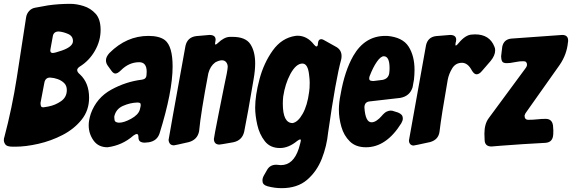

<svg xmlns="http://www.w3.org/2000/svg" viewBox="-72 -760 2979 1000"><path d="M8 4H-5Q-36 4 -44 -7.5Q-52 -19 -52 -30L-51 -41L-50 -43Q-9 -198 15.5 -355.5Q40 -513 64 -670Q67 -689 80 -703Q93 -717 112 -720L178 -732Q234 -740 294 -740Q327 -740 363.5 -728.5Q400 -717 426 -688.5Q452 -660 452 -604Q452 -547 422 -495Q392 -443 343 -413Q330 -404 330 -395Q330 -384 345 -372Q392 -328 392 -251Q392 -185 353 -136.5Q314 -88 254 -57Q194 -26 128 -11Q62 4 8 4ZM203 -484Q213 -484 251 -497Q308 -517 308 -546Q308 -572 283 -583Q258 -594 234 -596Q207 -596 203 -571L191 -505Q190 -502 190 -497Q190 -484 203 -484ZM154 -201 179 -205Q216 -212 246 -233Q276 -254 276 -291Q276 -314 262 -327.5Q248 -341 228.5 -348Q209 -355 189 -356Q164 -356 159 -329L139 -224Q139 -216 141 -208.5Q143 -201 154 -201Z M488 7Q440 7 415 -28.5Q390 -64 390 -107V-110Q390 -133 401 -168Q431 -251 507.5 -293Q584 -335 667 -345Q690 -348 691 -369L692 -386Q692 -436 653 -436Q600 -436 558 -394Q541 -377 529 -377Q519 -377 509 -390.5Q499 -404 489.5 -417.5Q480 -431 480 -444V-447Q480 -464 498 -484Q587 -573 701 -573Q758 -573 787 -551Q827 -519 827 -414Q827 -283 759 -65Q746 -26 703 -19L682 -17Q667 -17 658 -23Q649 -29 649 -45.5Q649 -62 641 -62Q634 -62 623 -54Q565 -3 488 7ZM548 -121Q574 -121 611 -141.5Q648 -162 656 -188L660 -205Q661 -208 661 -213Q661 -222 656 -224Q651 -226 643 -226Q606 -225 568.5 -208.5Q531 -192 523 -152Q523 -144 524.5 -135.5Q526 -127 533.5 -124Q541 -121 548 -121Z M834 -3Q809 -3 806 -31Q806 -36 894 -521Q904 -566 950 -572L1019 -578Q1051 -578 1051 -553Q1051 -549 1049.5 -542.5Q1048 -536 1048 -533Q1048 -528 1050 -528Q1055 -528 1063 -536Q1095 -567 1125 -568H1139Q1207 -568 1232 -530Q1257 -492 1257 -430Q1257 -394 1249 -348Q1218 -164 1200 -75Q1190 -29 1143 -19Q1076 -7 1071 -7Q1043 -7 1042 -36Q1042 -43 1067 -169L1095 -309Q1114 -395 1114 -412Q1114 -426 1106 -436Q1098 -446 1084 -446Q1069 -446 1049 -435Q1023 -416 1013 -378Q974 -173 965 -77Q957 -33 912 -20Q838 -3 834 -3Z M1395 220Q1358 220 1321 210Q1308 206 1302.5 200.5Q1297 195 1296 189.5Q1295 184 1295 180V179Q1295 167 1303 153Q1311 139 1319 125Q1334 98 1367 98L1391 100Q1456 100 1484 14Q1495 -24 1495 -28Q1495 -34 1491 -34Q1487 -34 1476 -26Q1431 11 1386 11Q1335 11 1307 -25Q1279 -61 1268 -110Q1257 -159 1257 -199Q1257 -263 1279.5 -347.5Q1302 -432 1348.5 -497Q1395 -562 1466 -573L1477 -574Q1528 -574 1564 -527Q1572 -518 1576 -518Q1584 -518 1584 -535Q1586 -556 1601 -556Q1607 -556 1614 -552L1682 -514Q1707 -498 1707 -468Q1707 -459 1705 -450Q1677 -349 1637 -70Q1630 1 1604 67Q1578 133 1527.5 176.5Q1477 220 1395 220ZM1452 -119Q1480 -124 1504.5 -167.5Q1529 -211 1538 -281Q1541 -298 1541 -330Q1541 -346 1538 -369Q1532 -429 1503 -429Q1470 -429 1440 -374Q1413 -323 1403 -257Q1401 -237 1401 -220Q1401 -119 1452 -119Z M1834 7Q1781 7 1750 -23.5Q1719 -54 1706 -99.5Q1693 -145 1693 -189Q1693 -225 1702 -269Q1723 -390 1768 -469Q1828 -573 1935 -573H1945Q2025 -566 2056 -517.5Q2087 -469 2087 -396Q2087 -371 2084 -345L2077 -306Q2063 -259 2012 -250L1855 -232Q1826 -230 1826 -200Q1831 -123 1863 -123Q1876 -123 1890 -132.5Q1904 -142 1914 -154Q1931 -174 1942.5 -179Q1954 -184 1963 -184Q1968 -184 1972 -183Q1976 -182 2001 -174Q2013 -169 2019.5 -162Q2026 -155 2026 -142Q2026 -132 2018 -118Q1940 7 1834 7ZM1873 -338 1921 -344Q1950 -350 1955 -377Q1957 -391 1957 -405Q1957 -467 1927 -467Q1911 -467 1891 -438.5Q1871 -410 1853 -363Q1851 -357 1851 -352Q1851 -342 1858 -340Q1865 -338 1873 -338Z M2082 -2Q2072 -2 2065 -9Q2058 -16 2058 -29Q2058 -32 2147 -525Q2157 -567 2199 -572L2272 -578Q2304 -578 2304 -553L2303 -544L2301 -537L2300 -527Q2300 -524 2300.5 -523.5Q2301 -523 2302 -523Q2307 -523 2317 -536Q2353 -579 2386 -580L2402 -581Q2478 -581 2503 -517Q2507 -509 2507 -498Q2507 -471 2483 -442L2438 -390Q2424 -373 2410 -373Q2397 -373 2385 -394Q2365 -432 2335 -433Q2301 -433 2283.5 -404.5Q2266 -376 2260 -345Q2227 -158 2217 -73Q2211 -32 2168 -20Q2086 -2 2082 -2Z M2488 3Q2452 3 2452 -33Q2451 -42 2451 -64Q2451 -114 2473 -144L2664 -403Q2671 -411 2673 -421Q2673 -441 2656 -441Q2633 -441 2626 -439L2608 -436Q2585 -431 2567 -431Q2548 -431 2543 -441Q2538 -451 2538 -467Q2540 -480 2541 -492.5Q2542 -505 2544 -517Q2552 -555 2591 -559L2856 -578Q2887 -578 2887 -549Q2887 -541 2886 -539Q2880 -476 2843 -422L2669 -176Q2663 -169 2660 -158Q2660 -136 2680 -136Q2704 -136 2726.5 -138.5Q2749 -141 2770 -141Q2809 -141 2809 -94L2810 -81Q2810 -55 2808 -49Q2802 -18 2768 -16Q2652 -10 2536 -1Q2496 3 2488 3Z"/></svg>

Font: Bangerz
Style: Bold
Weight: 700
Designer: vernon adams
Foundry: Vernon Adams
Version: Version 2.10;February 7, 2025;FontCreator 13.0.0.2683 64-bit